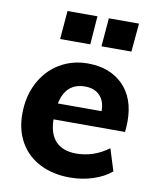

<svg xmlns="http://www.w3.org/2000/svg" viewBox="-84 -805 718 878"><g transform="rotate(10 275.0 -366.0)"><path d="M516 -291Q516 -267 513 -241H181Q182 -174 214.5 -139.5Q247 -105 310 -105Q391 -105 460 -156L492 -54Q458 -25 407 -8.5Q356 8 300 8Q221 8 161 -22.5Q101 -53 68.5 -109.5Q36 -166 36 -241Q36 -322 69 -385.5Q102 -449 160.5 -484.5Q219 -520 292 -520Q394 -520 455 -459.5Q516 -399 516 -291ZM188 -316H391Q391 -363 366 -388.5Q341 -414 298 -414Q208 -414 188 -316ZM158 -740H297L287 -608H147ZM350 -740H490L478 -608H339Z"/></g></svg>

Font: Muli ExtraBold
Style: Italic
Weight: 800
Italic angle: -4.541°
Designer: Vernon Adams
Foundry: Vernon Adams
Version: Version 2.000